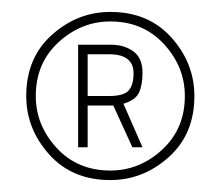

<svg xmlns="http://www.w3.org/2000/svg" viewBox="-20 -826 370 322"><path d="M165 -524Q101 -524 62.5 -567Q24 -610 24 -665Q24 -729 67 -767.5Q110 -806 165 -806Q229 -806 267.5 -763Q306 -720 306 -665Q306 -601 263 -562.5Q220 -524 165 -524ZM165 -540Q214 -540 252 -575Q290 -610 290 -665Q290 -714 255 -752Q220 -790 165 -790Q116 -790 78 -755Q40 -720 40 -665Q40 -616 75 -578Q110 -540 165 -540ZM219 -579H202L170 -649H127V-579H111V-751H166Q188 -751 203.5 -740Q219 -729 219 -704Q219 -683 213 -670.5Q207 -658 187 -652ZM163 -665Q188 -665 196 -674.5Q204 -684 204 -703Q204 -735 163 -735H127V-665Z"/></svg>

Font: Tanohe Sans Thin
Style: Italic
Weight: 100
Designer: Village Type and Design LLC & Cristiano Sobral
Foundry: Cooper Hewitt Smithsonian Design Museum
Version: Version 1.00;September 29, 2021;FontCreator 13.0.0.2655 64-b